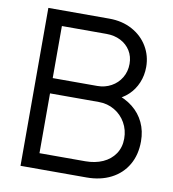

<svg xmlns="http://www.w3.org/2000/svg" viewBox="-81 -791 775 862"><g transform="rotate(10 306.5 -360.0)"><path d="M70 -720H348Q407 -720 452.7 -695.2Q498.3 -670.3 523.5 -628Q548.7 -585.7 548.7 -534.7Q548.7 -496.3 534.6 -462.7Q520.5 -429 494.7 -404.7Q468.8 -380.3 434.7 -368.7L433.3 -393Q480.2 -379.3 513.8 -352.5Q547.5 -325.7 565.6 -287.3Q583.7 -249 583.7 -202Q583.7 -140.2 557.1 -94.7Q530.5 -49.2 482.4 -24.6Q434.3 0 371 0H70ZM507.3 -201Q507.3 -240.3 488.9 -272.8Q470.5 -305.3 438.3 -324.3Q406.2 -343.3 366.3 -343.3H144V-70.7H353Q397.2 -70.7 432.2 -86.2Q467.2 -101.8 487.2 -131.3Q507.3 -160.8 507.3 -201ZM472.7 -535.7Q472.7 -569.2 456.6 -595.2Q440.5 -621.2 412 -635.8Q383.5 -650.3 347.3 -650.3H144V-413H347.3Q381.8 -413 410.5 -428.8Q439.2 -444.5 455.9 -472.5Q472.7 -500.5 472.7 -535.7Z"/></g></svg>

Font: Tap Sans
Style: Regular
Weight: 400
Designer: Tap Payments
Foundry: Tap Payments
Version: Version 1.001;Glyphs 3.1.2 (3151)